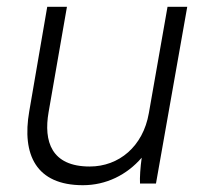

<svg xmlns="http://www.w3.org/2000/svg" viewBox="-20 -540 607 565"><path d="M224 5C292 5 353 -25 397 -76C393 -48 391 -17 392 0H439L531 -520H473L418 -207C401 -109 330 -50 244 -50C131 -50 108 -124 123 -210L177 -520H119L66 -212C44 -85 86 5 224 5Z"/></svg>

Font: Fixel Text 20240404 Light
Style: Italic
Weight: 300
Width: 4
Italic angle: -10°
Designer: AlfaBravo + MacPaw
Foundry: Kyrylo Tkachov, Marchela Mozhyna, Serhii Makarenko, Maria Weinstein, Zakhar Kryvoshyya
Version: Version 1.211;Glyphs 3.2 (3225)